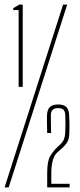

<svg xmlns="http://www.w3.org/2000/svg" viewBox="-30 -820 352 840"><path d="M51.5 -440V-776H28.5L27.5 -784L54.5 -800H69.5V-440ZM-10 0 246 -800H264L8 0ZM176.5 0Q176.5 -16 176.5 -32.2Q176.5 -48.5 176.5 -64Q176.5 -115 189.5 -136.8Q202.5 -158.5 216.5 -172L232.5 -187Q246 -200 250.5 -212.5Q255 -225 255.5 -242Q256.5 -261 256.5 -279.2Q256.5 -297.5 255.5 -316Q255.5 -329.5 249 -338.2Q242.5 -347 223.5 -347Q192.5 -347 192.5 -316Q192.5 -297.5 192.8 -277.5Q193 -257.5 193.5 -238H176.5Q176 -259 175.5 -278Q175 -297 175.5 -314Q176.5 -342 189 -352.5Q201.5 -363 224.5 -363Q250 -363 261 -351.2Q272 -339.5 272.5 -314Q273 -303.5 273.5 -292.8Q274 -282 274 -269.8Q274 -257.5 273.5 -242Q273 -211.5 263.5 -196.8Q254 -182 236.5 -167L220.5 -153Q207 -141 200.8 -117.5Q194.5 -94 194.5 -64V-16H274.5V0Z"/></svg>

Font: Big Shoulders Thin
Style: Regular
Weight: 100
Designer: Patric King
Foundry: XO Type Co
Version: Version 2.002